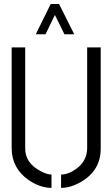

<svg xmlns="http://www.w3.org/2000/svg" viewBox="-20 -916 551 941"><path d="M155.3 -748 228.5 -896.5H269.5L343.8 -748H295.9L249 -842.8L203.1 -748ZM37.1 -188.5V-683.6H103.5V-188.5Q103.5 -117.2 177.7 -78.1Q210 -60.5 232.4 -60.5V4.9Q176.8 4.9 119.1 -34.2Q38.1 -91.8 37.1 -188.5ZM279.3 4.9V-60.5Q315.4 -60.5 355.5 -89.8Q406.2 -127.9 407.2 -188.5V-683.6H473.6V-188.5Q473.6 -79.1 375 -23.4Q325.2 4.9 279.3 4.9Z"/></svg>

Font: Post No Bills Jaffna Medium
Style: Regular
Weight: 500
Designer: Kosala Senevirathne, Siva Puranthara, Lasantha Premarathna, Tharique Azeez
Foundry: Mooniak
Version: Version 1.220 ; ttfautohint (v1.6)